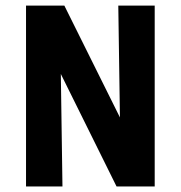

<svg xmlns="http://www.w3.org/2000/svg" viewBox="-20 -675 654 695"><path d="M206.1 0H74.2V-654.8H212.9L414.1 -250L408.2 -654.8H540V0H401.9L200.2 -407.2Z"/></svg>

Font: IntelOne Mono Bold
Style: Regular
Weight: 700
Designer: Fred Shallcrass
Foundry: Frere-Jones Type LLC
Version: Version 1.200;hotconv 1.1.0;makeotfexe 2.6.0;FJTRelease1.2